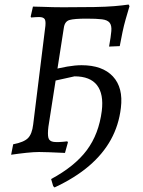

<svg xmlns="http://www.w3.org/2000/svg" viewBox="-20 -669 629 845"><path d="M220 156 214 150 205 119Q309 63 362 -8Q415 -79 428 -181Q437 -255 407 -294Q377 -333 308 -333L195 -308L200 -359Q241 -370 276 -376Q311 -382 339 -382Q431 -382 477 -332.5Q523 -283 512 -194Q503 -118 468 -54.5Q433 9 371.5 61.5Q310 114 220 156ZM29 12 38 -34Q85 -43 103 -61Q121 -79 126 -121L178 -541Q183 -573 177.5 -583.5Q172 -594 152 -594Q145 -594 137.5 -593.5Q130 -593 117 -592L115 -596L125 -640Q142 -640 165 -639Q188 -638 213 -637.5Q238 -637 258 -637Q341 -637 394.5 -638Q448 -639 483.5 -642Q519 -645 546 -649L550 -642Q541 -612 533 -584Q525 -556 519 -527Q513 -498 507 -466L460 -464Q468 -508 470 -532.5Q472 -557 462.5 -569Q453 -581 429 -584Q405 -587 361 -587Q307 -587 286 -581Q265 -575 261 -547L193 -111Q189 -78 193 -62.5Q197 -47 216.5 -44.5Q236 -42 276 -47L279 -43L266 4Q225 2 195.5 1Q166 0 152 0Q129 0 96 3.5Q63 7 29 12Z"/></svg>

Font: Alegreya
Style: Italic
Weight: 400
Italic angle: -7°
Designer: Juan Pablo del Peral
Foundry: Huerta Tipografica
Version: Version 2.009